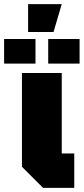

<svg xmlns="http://www.w3.org/2000/svg" viewBox="-68 -916 408 936"><path d="M39 -560H233V-168H294V0H142L39 -103ZM-48 -606V-726H105V-606ZM167 -606V-726H320V-606ZM69 -760V-896H233L193 -760Z"/></svg>

Font: Tektur SemiCondensed ExtraBold
Style: Regular
Weight: 800
Width: 4
Designer: Adam Jagosz
Foundry: Adam Jagosz
Version: Version 1.005;gftools[0.9.30]